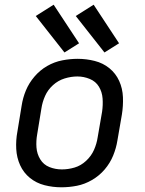

<svg xmlns="http://www.w3.org/2000/svg" viewBox="-20 -788 616 816"><path d="M241 8Q274 8 307 1.5Q340 -5 371 -23Q402 -41 425 -68Q448 -95 461 -127Q474 -159 479 -191L498 -301Q504 -338 502.5 -375Q501 -412 486.5 -444Q472 -476 445 -498Q418 -520 382.5 -529Q347 -538 310 -538Q278 -538 244.5 -531.5Q211 -525 180.5 -507.5Q150 -490 126.5 -462.5Q103 -435 90 -403.5Q77 -372 72 -339L54 -229Q47 -192 49 -155Q51 -118 65.5 -86Q80 -54 107 -32Q134 -10 169 -1Q204 8 241 8ZM243 -68Q215 -68 190 -78Q165 -88 151 -111Q137 -134 135 -161.5Q133 -189 138 -217L156 -327Q160 -354 171.5 -380Q183 -406 205 -426Q227 -446 254.5 -454.5Q282 -463 309 -463Q336 -463 361.5 -452.5Q387 -442 400.5 -419.5Q414 -397 416 -369.5Q418 -342 414 -314L395 -204Q391 -177 379.5 -151Q368 -125 346 -104.5Q324 -84 297 -76Q270 -68 243 -68ZM424 -565 486 -604 378 -768 302 -720ZM254 -565 316 -604 208 -768 132 -720Z"/></svg>

Font: Iosevka Sparkle Oblique
Style: Regular
Weight: 400
Italic angle: -9°
Designer: Belleve Invis
Foundry: Belleve Invis
Version: Version 4.5.0; ttfautohint (v1.8.3)